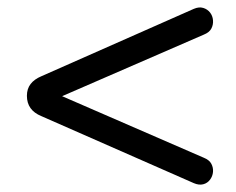

<svg xmlns="http://www.w3.org/2000/svg" viewBox="-20 -548 640 521"><path d="M506 -51 92 -233Q53 -249 53 -288Q53 -307 63 -320Q73 -333 92 -341L506 -524Q520 -530 531.5 -526.5Q543 -523 550 -514Q557 -505 558 -493Q559 -481 553.5 -470.5Q548 -460 533 -454L91 -262V-312L533 -120Q548 -114 553.5 -103.5Q559 -93 558 -81.5Q557 -70 550 -60.5Q543 -51 531.5 -48Q520 -45 506 -51Z"/></svg>

Font: Nunito ExtraLight SemiBold
Style: Regular
Weight: 600
Version: Version 3.602